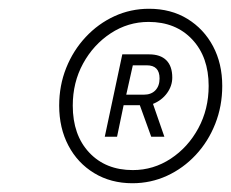

<svg xmlns="http://www.w3.org/2000/svg" viewBox="-20 -731 527 438"><path d="M282 -313Q233 -313 195 -336Q157 -359 136 -399Q115 -439 115 -490Q115 -536 131 -576Q147 -616 175.5 -646.5Q204 -677 241 -694Q278 -711 320 -711Q370 -711 407.5 -688Q445 -665 466 -625.5Q487 -586 487 -535Q487 -489 471 -448.5Q455 -408 426.5 -377.5Q398 -347 361 -330Q324 -313 282 -313ZM283 -343Q330 -343 369.5 -369Q409 -395 432.5 -438.5Q456 -482 456 -535Q456 -601 418.5 -641Q381 -681 319 -681Q272 -681 232.5 -655Q193 -629 169.5 -586Q146 -543 146 -490Q146 -423 183.5 -383Q221 -343 283 -343ZM219 -419 259 -607H320Q346 -607 359.5 -593.5Q373 -580 373 -554Q373 -535 361 -518.5Q349 -502 329 -494L355 -419H325L299 -491H262L247 -419ZM268 -515H308Q325 -515 334.5 -525Q344 -535 344 -552Q344 -582 315 -582H283Z"/></svg>

Font: Red Hat Text VF
Style: Italic
Weight: 300
Italic angle: -12°
Designer: Pentagram, MCKL
Foundry: Pentagram, MCKL
Version: Version 1.023